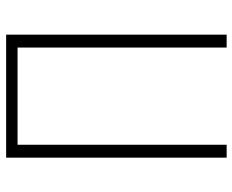

<svg xmlns="http://www.w3.org/2000/svg" viewBox="-88 -688 775 640"><g transform="rotate(-90 300.0 -367.5)"><path d="M95 0V-735H505V0H462V-697H138V0Z"/></g></svg>

Font: Zed Sans Extralight Extended
Style: Regular
Weight: 200
Width: 7
Designer: Belleve Invis
Foundry: Belleve Invis
Version: Version 1.0.0; ttfautohint (v1.8.4)